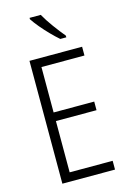

<svg xmlns="http://www.w3.org/2000/svg" viewBox="-140 -1012 719 1078"><g transform="rotate(-15 220.0 -473.5)"><path d="M389 0H83V-714H389V-663H139V-399H375V-349H139V-51H389ZM211 -947Q231 -911 261 -870Q291 -829 317 -798V-788H282Q260 -807 234 -833.5Q208 -860 184.5 -888Q161 -916 146 -939V-947Z"/></g></svg>

Font: Noto Sans Gurmukhi UI Condensed Light
Style: Regular
Weight: 300
Width: 3
Designer: Jelle Bosma - Monotype Design Team
Foundry: Monotype Imaging Inc.
Version: Version 2.004; ttfautohint (v1.8.4.7-5d5b)